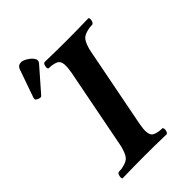

<svg xmlns="http://www.w3.org/2000/svg" viewBox="-216 -815 907 907"><g transform="rotate(-45 238.0 -361.5)"><path d="M233.9 -522.9Q239.3 -552.2 237.8 -571.8Q235.8 -593.8 224.4 -601.1Q212.9 -608.4 189 -611.8Q186.5 -611.8 180.7 -612.3Q174.8 -612.8 170.9 -612.8Q167 -615.2 167 -623Q167 -629.9 169.9 -637.2Q171.4 -643.6 178.2 -647Q254.4 -645 326.2 -645Q394 -645 472.2 -647Q476.1 -644.5 476.1 -637.2Q476.1 -630.4 473.1 -623Q471.2 -616.2 464.8 -612.8Q461.4 -612.8 455.1 -612.3Q448.7 -611.8 445.8 -611.8Q413.1 -606.4 398.9 -594.7Q384.8 -583 375 -550.8Q372.1 -543.5 368.2 -522.9L290 -122.1Q289.1 -116.2 286.1 -94.2Q284.7 -82 286.1 -73.2Q288.1 -51.3 299.3 -43.9Q310.5 -36.6 334 -33.2Q336.4 -33.2 342.8 -32.7Q349.1 -32.2 352.1 -32.2Q357.9 -27.8 356.2 -15.1Q354.5 -2.4 346.2 2Q270 0 200.2 0Q129.9 0 51.8 2Q47.9 -0.5 47.9 -7.8Q47.9 -14.6 50.8 -22Q52.7 -28.8 59.1 -32.2Q62.5 -32.2 68.8 -32.7Q75.2 -33.2 78.1 -33.2Q110.8 -38.6 125 -50.3Q139.2 -62 148.9 -94.2Q151.9 -101.6 155.8 -122.1ZM101.1 -725.1Q113.3 -725.1 132.1 -713.1Q150.9 -701.2 158.2 -688Q162.1 -684.1 162.1 -676.8Q162.1 -669.9 160.2 -667Q159.7 -666 158.7 -664.6Q157.7 -663.1 157.2 -662.1L59.1 -549.8Q53.2 -542 47.9 -542Q41 -542 31.5 -546.6Q22 -551.3 22 -556.2Q22 -562 22.9 -564.9L73.2 -708Q76.7 -714.8 81.1 -719.2Q89.8 -725.1 101.1 -725.1Z"/></g></svg>

Font: Common Serif
Style: Bold Italic
Weight: 700
Italic angle: -12°
Designer: Philipp H. Poll, Khaled Hosny
Foundry: Stefan Peev, Context Ltd.
Version: Version 1.026